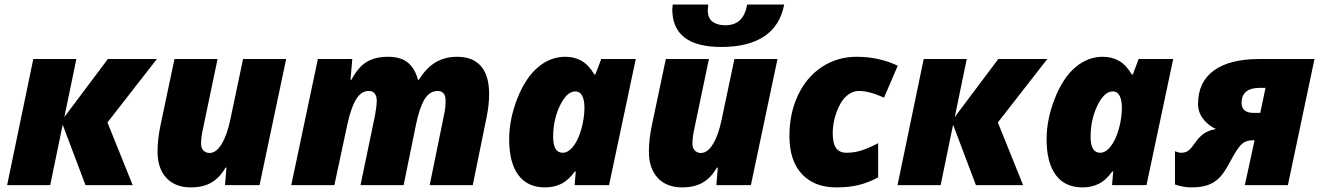

<svg xmlns="http://www.w3.org/2000/svg" viewBox="-20 -812 5796 842"><path d="M453.1 -553.2H668L451.2 -274.9L562 0H355L254.9 -265.1L200.2 0H11.2L126 -553.2H314.9L262.2 -298.8Z M861.8 -183.1Q861.8 -161.6 872.8 -151.4Q883.8 -141.1 898.9 -141.1Q927.7 -141.1 951.4 -179.4Q975.1 -217.8 989.3 -284.2L1045.9 -553.2H1234.9L1118.2 0H966.8L973.1 -77.1H969.2Q942.9 -31.7 906.5 -11Q870.1 9.8 816.9 9.8Q748 9.8 709.5 -32Q670.9 -73.7 670.9 -147Q670.9 -198.7 683.1 -258.8L745.1 -553.2H934.1L871.1 -252Q861.8 -211.9 861.8 -183.1Z M1561 0 1625 -308.1Q1632.3 -352.1 1632.3 -367.2Q1632.3 -413.1 1597.2 -413.1Q1564 -413.1 1541.7 -376.7Q1519.5 -340.3 1503.9 -269L1446.3 0H1257.3L1374 -553.2H1524.9L1517.1 -461.9H1521Q1550.8 -517.6 1587.9 -540.3Q1625 -563 1681.2 -563Q1738.3 -563 1769.3 -536.9Q1800.3 -510.7 1813 -461.9H1816.9Q1848.6 -513.7 1889.6 -538.3Q1930.7 -563 1984.9 -563Q2053.7 -563 2089.4 -521.7Q2125 -480.5 2125 -399.9Q2125 -352.5 2114.3 -299.8L2053.2 0H1864.3L1927.2 -308.1Q1934.1 -335.4 1934.1 -373Q1934.1 -392.6 1924.8 -402.8Q1915.5 -413.1 1899.9 -413.1Q1863.8 -413.1 1841.6 -376Q1819.3 -338.9 1804.2 -265.1L1750 0Z M2447.8 -142.1Q2472.2 -142.1 2494.4 -170.7Q2516.6 -199.2 2529.8 -247.1Q2543 -294.9 2543 -340.8Q2543 -372.6 2533.2 -391.8Q2523.4 -411.1 2502.9 -411.1Q2465.8 -411.1 2435.8 -349.4Q2405.8 -287.6 2405.8 -211.9Q2405.8 -142.1 2447.8 -142.1ZM2650.9 0H2500L2504.9 -60.1H2501Q2473.6 -22 2441.9 -6.1Q2410.2 9.8 2370.1 9.8Q2293 9.8 2252.9 -44.7Q2212.9 -99.1 2212.9 -201.2Q2212.9 -288.6 2248.5 -379.4Q2284.2 -470.2 2338.6 -516.6Q2393.1 -563 2459 -563Q2500 -563 2531.2 -544.7Q2562.5 -526.4 2586.9 -484.9H2590.8L2616.7 -553.2H2768.1Z M3016.6 -183.1Q3016.6 -161.6 3027.6 -151.4Q3038.6 -141.1 3053.7 -141.1Q3082.5 -141.1 3106.2 -179.4Q3129.9 -217.8 3144 -284.2L3200.7 -553.2H3389.6L3272.9 0H3121.6L3127.9 -77.1H3124Q3097.7 -31.7 3061.3 -11Q3024.9 9.8 2971.7 9.8Q2902.8 9.8 2864.3 -32Q2825.7 -73.7 2825.7 -147Q2825.7 -198.7 2837.9 -258.8L2899.9 -553.2H3088.9L3025.9 -252Q3016.6 -211.9 3016.6 -183.1ZM3143.1 -606Q2928.2 -606 2928.2 -772L2930.2 -792H3085.9L3084 -767.1Q3084 -731.9 3105.2 -716.6Q3126.5 -701.2 3160.2 -701.2Q3200.7 -701.2 3224.4 -723.1Q3248 -745.1 3256.8 -792H3418.9Q3401.4 -699.2 3331.5 -652.6Q3261.7 -606 3143.1 -606Z M3647.9 9.8Q3550.8 9.8 3496.3 -49.1Q3441.9 -107.9 3441.9 -215.8Q3441.9 -314 3479.2 -393.8Q3516.6 -473.6 3584.2 -518.3Q3651.9 -563 3737.8 -563Q3833 -563 3917 -523.9L3856.9 -383.8Q3792 -413.1 3747.1 -413.1Q3716.8 -413.1 3690.9 -389.6Q3665 -366.2 3648.4 -319.6Q3631.8 -272.9 3631.8 -228Q3631.8 -183.6 3646.5 -162.8Q3661.1 -142.1 3692.9 -142.1Q3728 -142.1 3761 -153.3Q3793.9 -164.6 3831.1 -184.1V-34.2Q3792 -12.7 3748.8 -1.5Q3705.6 9.8 3647.9 9.8Z M4357.9 -553.2H4572.8L4356 -274.9L4466.8 0H4259.8L4159.7 -265.1L4105 0H3916L4030.8 -553.2H4219.7L4167 -298.8Z M4804.7 -142.1Q4829.1 -142.1 4851.3 -170.7Q4873.5 -199.2 4886.7 -247.1Q4899.9 -294.9 4899.9 -340.8Q4899.9 -372.6 4890.1 -391.8Q4880.4 -411.1 4859.9 -411.1Q4822.8 -411.1 4792.7 -349.4Q4762.7 -287.6 4762.7 -211.9Q4762.7 -142.1 4804.7 -142.1ZM5007.8 0H4856.9L4861.8 -60.1H4857.9Q4830.6 -22 4798.8 -6.1Q4767.1 9.8 4727.1 9.8Q4649.9 9.8 4609.9 -44.7Q4569.8 -99.1 4569.8 -201.2Q4569.8 -288.6 4605.5 -379.4Q4641.1 -470.2 4695.6 -516.6Q4750 -563 4815.9 -563Q4856.9 -563 4888.2 -544.7Q4919.4 -526.4 4943.8 -484.9H4947.8L4973.6 -553.2H5125Z M5471.7 -196.8Q5443.4 -196.8 5424.3 -179Q5405.3 -161.1 5372.6 -99.1Q5348.1 -53.2 5326.9 -32Q5305.7 -10.7 5276.9 -0.5Q5248 9.8 5204.6 9.8Q5169.4 9.8 5132.8 -2.9V-148.9Q5147.9 -142.1 5160.6 -142.1Q5180.2 -142.1 5192.4 -152.1Q5204.6 -162.1 5220.7 -185.1Q5238.3 -211.4 5259.3 -226.1Q5280.3 -240.7 5312.5 -246.1Q5276.4 -263.2 5255.1 -292Q5233.9 -320.8 5233.9 -356Q5233.9 -452.1 5303.2 -502.7Q5372.6 -553.2 5502.9 -553.2H5744.6L5627.9 0H5439L5481.9 -196.8ZM5505.9 -426.8Q5424.8 -426.8 5424.8 -360.8Q5424.8 -316.9 5478.5 -316.9H5506.8L5529.8 -426.8Z"/></svg>

Font: Open Sans Extrabold
Style: Italic
Weight: 800
Italic angle: -12°
Foundry: Ascender Corporation
Version: Version 1.10